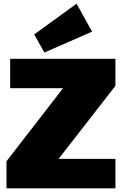

<svg xmlns="http://www.w3.org/2000/svg" viewBox="-20 -1018 659 1038"><path d="M15 -146 412 -659 533 -541H35V-700H604V-554L205 -41L82 -159H604V0H15ZM478 -847 220 -734 165 -832 394 -998Z"/></svg>

Font: Pathway Extreme SemiCondensed Black
Style: Regular
Weight: 900
Width: 4
Version: Version 1.001;gftools[0.9.26]